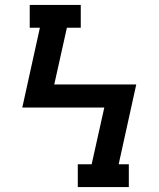

<svg xmlns="http://www.w3.org/2000/svg" viewBox="-20 -755 640 775"><path d="M294 0V-92H350L401 -321H70L141 -643H100V-735Q151 -735 203 -735Q255 -735 306 -735V-643H250L199 -414H530L459 -92H500V0Z"/></svg>

Font: Iosevka Slab Semibold Extended
Style: Regular
Weight: 600
Width: 7
Monospace: yes
Designer: Belleve Invis
Foundry: Belleve Invis
Version: Version 11.1.0; ttfautohint (v1.8.3)